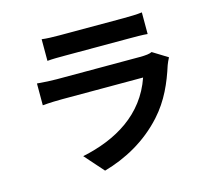

<svg xmlns="http://www.w3.org/2000/svg" viewBox="-114 -907 1228 1105"><g transform="rotate(-15 500.0 -354.5)"><path d="M223 -638C252 -641 295 -641 327 -641H710C746 -641 793 -641 820 -638V-767C792 -763 743 -762 712 -762H327C292 -762 251 -763 223 -767ZM815 -532C802 -525 778 -522 742 -522H247C216 -522 174 -524 131 -528V-398C174 -402 223 -403 247 -403H730C660 -200 485 -98 280 -55L380 58C508 22 636 -46 737 -158C813 -242 854 -338 885 -435C889 -446 897 -464 904 -477Z"/></g></svg>

Font: Spoqa Han Sans Neo Bold
Style: Bold
Weight: 700
Designer: [Spoqa Han Sans Neo] Dong-huui Kim  Younghwa Kang  Yujin Lee  [Noto Sans] Ryoko NISHIZUKA  (kana & ideographs); Paul D. 
Foundry: Spoqa (http://www.spoqa-han-sans.com)
Version: Version 1.000